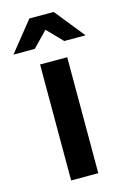

<svg xmlns="http://www.w3.org/2000/svg" viewBox="-136 -799 562 854"><g transform="rotate(-15 145.0 -372.0)"><path d="M82 -534H207V0H82ZM213 -607 145 -677 77 -607H-21L89 -744H201L311 -607Z"/></g></svg>

Font: Montserrat Alternates SemiBold
Style: Regular
Weight: 600
Designer: Julieta Ulanovsky
Foundry: Julieta Ulanovsky
Version: Version 7.200